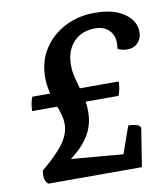

<svg xmlns="http://www.w3.org/2000/svg" viewBox="-75 -709 678 773"><g transform="rotate(-10 264.0 -322.5)"><path d="M61 0Q46 -11 46 -35Q46 -40 46.5 -45Q47 -50 48 -56Q113 -110 140 -148.5Q167 -187 167 -225Q167 -244 162 -262Q157 -280 150 -299H47Q47 -312 50 -328.5Q53 -345 58 -356H131Q127 -371 124.5 -387.5Q122 -404 122 -422Q122 -489 154.5 -539Q187 -589 241.5 -617Q296 -645 363 -645Q441 -645 484.5 -614Q528 -583 528 -538Q528 -512 511.5 -494.5Q495 -477 468 -477Q456 -477 444.5 -480Q433 -483 429 -487Q429 -492 430 -497.5Q431 -503 431 -508Q431 -543 410 -563Q389 -583 355 -583Q298 -583 265.5 -547.5Q233 -512 233 -454Q233 -429 239 -405Q245 -381 252 -356H411Q411 -343 408 -326.5Q405 -310 400 -299H266Q269 -278 269 -259Q269 -204 243 -161.5Q217 -119 167 -82L379 -64L418 -175Q435 -175 450 -171Q465 -167 468 -157L443 0Z"/></g></svg>

Font: Petrona
Style: Bold Italic
Weight: 700
Italic angle: -9°
Designer: Ringo R. Seeber
Foundry: Ringo R. Seeber
Version: Version 2.001; ttfautohint (v1.8.3)